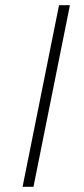

<svg xmlns="http://www.w3.org/2000/svg" viewBox="-20 -720 322 740"><path d="M109 0H67L207.5 -700H249.5Z"/></svg>

Font: Argentum Sans ExtraLight
Style: Italic
Weight: 200
Italic angle: -11°
Designer: Julieta Ulanovsky (font), Cristiano Sobral (main changes and remaster)
Foundry: Julieta Ulanovsky (font), Cristiano Sobral (main changes and remaster)
Version: Version 2.007;June 15, 2022;FontCreator 14.0.0.2814 64-bit; 